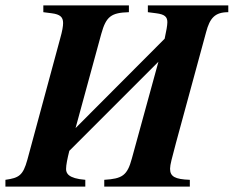

<svg xmlns="http://www.w3.org/2000/svg" viewBox="-53 -689 863 709"><path d="M790 -669H493V-644L524 -640C555 -636 565 -627 565 -607C565 -595 561 -574 555 -546L226 -216L321 -564C339 -629 358 -642 423 -644V-669H107V-644L138 -640C169 -636 180 -626 180 -604C180 -592 177 -574 169 -546L48 -99C32 -41 17 -32 -33 -25V0H262V-25C198 -30 191 -50 191 -65C191 -80 196 -104 203 -132L532 -461L434 -104C417 -41 399 -29 332 -25V0H648V-25C593 -27 575 -37 575 -66C575 -81 582 -105 597 -162L708 -570C722 -623 741 -644 790 -644Z"/></svg>

Font: STIXGeneral
Style: Bold Italic
Weight: 700
Italic angle: -16.33°
Designer: MicroPress Inc., with final additions and corrections provided by Coen Hoffman, Elsevier (retired)
Version: Version 1.1.0